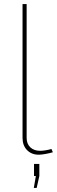

<svg xmlns="http://www.w3.org/2000/svg" viewBox="-20 -750 278 937"><path d="M90 -730H110V-77Q110 -48 128 -31Q146 -14 176 -14Q187 -14 202.5 -16.5Q218 -19 231 -23L238 -7Q225 -3 204 1Q183 5 169 5Q134 5 112 -17.5Q90 -40 90 -77ZM145 167 155 109H146V50H172V109L159 167Z"/></svg>

Font: Raleway Thin Thin
Style: Regular
Weight: 250
Version: Version 4.026